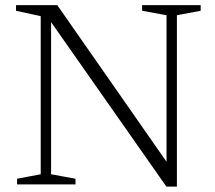

<svg xmlns="http://www.w3.org/2000/svg" viewBox="-20 -702 820 731"><path d="M135 -38.5V-640.5L41 -661V-682.5H198L634 -57.5L614 -31V-644L521 -661V-682.5H744V-661L653.5 -644V8.5H613.5L160 -638.5L174.5 -646.5V-38.5L267.5 -21.5V0H45V-21.5Z"/></svg>

Font: Newsreader 14pt Light
Style: Regular
Weight: 300
Designer: Hugues Gentile
Foundry: Production Type
Version: Version 1.003